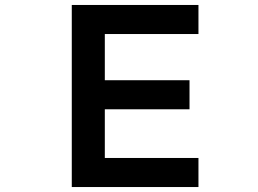

<svg xmlns="http://www.w3.org/2000/svg" viewBox="-20 -753 1040 773"><path d="M779 0H269V-733H779V-616H402V-430H743V-313H402V-117H779Z"/></svg>

Font: IBM Plex Sans JP SemiBold
Style: Regular
Weight: 600
Designer: Mike Abbink; Paul van der Laan; Pieter van Rosmalen; Wujin Sim; Yejin Wi; Jinhee Kim; Boomi Park; Yona Kim; Kichan Ma
Foundry: Sandoll Inc.
Version: Version 1.001